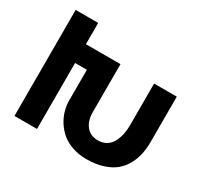

<svg xmlns="http://www.w3.org/2000/svg" viewBox="-151 -930 1202 1142"><g transform="rotate(30 449.5 -358.5)"><path d="M63 1V-727.1H217.8V-581.1H455.1V-250Q455.1 -193.8 483.4 -157.5Q511.7 -121.1 564.9 -121.1Q598.6 -121.1 623.3 -136.7Q647.9 -152.3 661.1 -178.7Q674.3 -205.1 680.2 -233.6Q686 -262.2 686 -293.9V-581.1H841.8V-271Q841.8 -227.5 834.2 -189.2Q826.7 -150.9 806.9 -113.5Q787.1 -76.2 756.1 -49.6Q725.1 -22.9 675.3 -6.6Q625.5 9.8 561 9.8Q508.8 9.8 464.6 -5.4Q420.4 -20.5 390.4 -45.7Q360.4 -70.8 339.4 -104Q318.4 -137.2 308.6 -172.4Q298.8 -207.5 298.8 -243.2V-452.1H217.8V1Z"/></g></svg>

Font: Telcell.Market
Style: Bold
Weight: 700
Designer: Rasmus Andersson, Sedrak Mkrtchyan
Version: Version 3.019;git-0a5106e0b